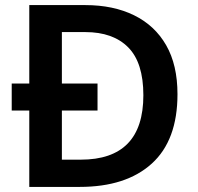

<svg xmlns="http://www.w3.org/2000/svg" viewBox="-20 -734 776 754"><path d="M315 -714Q425 -714 506.5 -674Q588 -634 632.5 -556.5Q677 -479 677 -364Q677 -183 576 -91.5Q475 0 293 0H95V-300H26V-406H95V-714ZM315 -608H223V-406H363V-300H223V-107H297Q543 -107 543 -360Q543 -488 483.5 -548Q424 -608 315 -608Z"/></svg>

Font: Noto Sans Sinhala UI SemiBold
Style: Regular
Weight: 600
Designer: Jelle Bosma - Monotype Design Team
Foundry: Monotype Imaging Inc.
Version: Version 2.006; ttfautohint (v1.8.4.7-5d5b)